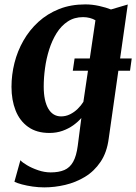

<svg xmlns="http://www.w3.org/2000/svg" viewBox="-20 -580 604 852"><path d="M303 -266 311 -320.5H564.5L557 -266ZM462.5 34.5Q454.5 96.5 426.2 138.2Q398 180 357 204.8Q316 229.5 269.2 240.5Q222.5 251.5 176.5 251.5Q151 251.5 124.8 247.8Q98.5 244 77 238.2Q55.5 232.5 44 226.5L70.5 131Q78.5 140.5 100 153.2Q121.5 166 149.5 175.5Q177.5 185 205 185Q241 185 265.5 174.5Q290 164 304.5 138.2Q319 112.5 325 67L341 -56.5Q326 -39 305 -24Q284 -9 257.5 0.5Q231 10 199 10Q142.5 10 105 -16.8Q67.5 -43.5 49.2 -89.8Q31 -136 31 -194.5Q31 -248 44.2 -300.8Q57.5 -353.5 84.2 -400.2Q111 -447 150.5 -483Q190 -519 242 -539.8Q294 -560.5 358.5 -560.5Q389.5 -560.5 420.5 -553.5Q451.5 -546.5 472.5 -538L547 -560ZM403.5 -490Q393 -496.5 378.8 -500.2Q364.5 -504 348.5 -504Q310 -504 280.8 -484.8Q251.5 -465.5 231.2 -433Q211 -400.5 198.2 -360.2Q185.5 -320 179.8 -277.5Q174 -235 174 -196Q174 -164 179.2 -139.2Q184.5 -114.5 194.5 -97.5Q204.5 -80.5 218.8 -72Q233 -63.5 251 -63.5Q272 -63.5 290.8 -72.8Q309.5 -82 324.8 -97Q340 -112 350 -128Z"/></svg>

Font: Merriweather 36pt
Style: Bold Italic
Weight: 700
Italic angle: -7.8°
Version: Version 2.101